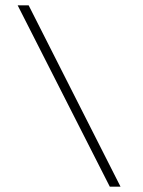

<svg xmlns="http://www.w3.org/2000/svg" viewBox="-20 -651 535 717"><path d="M390 46 46 -631H87L430 46Z"/></svg>

Font: Alumni Sans Light
Style: Regular
Weight: 300
Version: Version 1.018